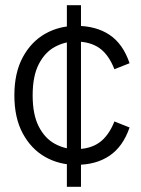

<svg xmlns="http://www.w3.org/2000/svg" viewBox="-20 -669 541 735"><path d="M418 -404Q396 -460 360.5 -485Q325 -510 269 -510Q228 -510 190 -489.5Q152 -469 128.5 -423.5Q105 -378 105 -304Q105 -230 128.5 -184.5Q152 -139 190 -118.5Q228 -98 269 -98Q325 -98 360.5 -123.5Q396 -149 418 -204L476 -181Q451 -108 399.5 -73Q348 -38 272 -38Q206 -38 152.5 -68.5Q99 -99 67 -158.5Q35 -218 35 -304Q35 -390 67 -449.5Q99 -509 152.5 -539.5Q206 -570 272 -570Q348 -570 399.5 -535.5Q451 -501 476 -427ZM236 46V-649H290V46Z"/></svg>

Font: TikTok Sans Light
Style: Regular
Weight: 300
Version: Version 4.000